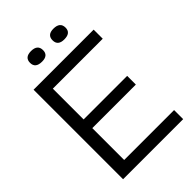

<svg xmlns="http://www.w3.org/2000/svg" viewBox="-239 -907 1001 1001"><g transform="rotate(-45 262.0 -406.0)"><path d="M55 0V-660H498V-593H130V-366H451V-302H130V-67H498V0ZM354 -732Q307 -732 307 -772Q307 -812 353 -812Q402 -812 402 -771Q402 -732 354 -732ZM190 -732Q141 -732 141 -772Q141 -812 188 -812Q236 -812 236 -771Q236 -732 190 -732Z"/></g></svg>

Font: Bricolage Grotesque 96pt Light
Style: Regular
Weight: 300
Designer: Mathieu Triay
Foundry: Atelier Triay
Version: Version 1.001; ttfautohint (v1.8.4.7-5d5b);gftools[0.9.33.de